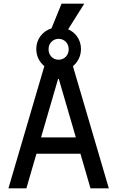

<svg xmlns="http://www.w3.org/2000/svg" viewBox="-20 -1028 640 1048"><path d="M124 0 179 -189H419L474 0H574L378 -667C405 -689 422 -722 422 -761C422 -809 394 -850 352 -868L440 -1008H316L261 -873C212 -858 178 -814 178 -761C178 -722 195 -689 222 -667L26 0ZM204 -278 297 -597H301L394 -278ZM300 -702C268 -702 245 -727 245 -759C245 -791 268 -816 300 -816C332 -816 355 -791 355 -759C355 -727 332 -702 300 -702Z"/></svg>

Font: CommitMono
Style: 500Regular
Weight: 500
Monospace: yes
Designer: Eigil Nikolajsen
Foundry: Eigil Nikolajsen
Version: Version 1.143